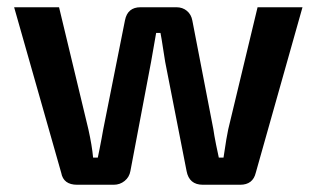

<svg xmlns="http://www.w3.org/2000/svg" viewBox="-20 -510 874 530"><path d="M815 -490 686 -33Q678 0 643 0H540Q502 0 495 -38L436 -339Q434 -350 430 -377Q426 -404 423 -419H411L397 -339L340 -38Q337 -21 324 -10.5Q311 0 294 0H193Q155 0 149 -33L19 -490H143L224 -153Q234 -108 237 -75H250Q252 -84 255 -99.5Q258 -115 260.5 -128Q263 -141 265 -153L325 -454Q332 -490 368 -490H467Q484 -490 496 -480Q508 -470 511 -453L569 -153Q571 -138 576.5 -110.5Q582 -83 584 -75H597Q606 -136 610 -153L691 -490Z"/></svg>

Font: Exo 2.0 Semi Bold
Style: Regular
Weight: 600
Designer: Natanael Gama
Version: Version 1.001;PS 001.001;hotconv 1.0.70;makeotf.lib2.5.58329